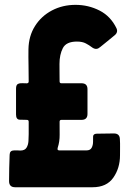

<svg xmlns="http://www.w3.org/2000/svg" viewBox="-20 -787 527 807"><path d="M230 -518.1Q230 -500 230.2 -481.7Q230.5 -463.4 230.5 -444.8Q230.5 -437 238.3 -437H322.8Q347.7 -437 347.7 -412.1V-308.1Q347.7 -283.2 322.8 -283.2H238.3Q230.5 -283.2 230.5 -275.4Q230.5 -249.5 230.7 -220.7Q231 -191.9 222.7 -166.5Q221.7 -162.6 221.7 -160.6Q221.7 -154.8 230.5 -154.8H342.8Q359.4 -154.8 365.2 -165.8Q371.1 -176.8 371.1 -191.4Q371.1 -201.7 371.3 -213.1Q371.6 -224.6 386.7 -225.1L458.5 -226.1Q483.4 -226.1 483.9 -201.7Q484.9 -185.1 484.6 -168.2Q484.4 -151.4 484.4 -134.3Q484.4 -80.6 456.3 -40.3Q428.2 0 369.1 0H43.5Q18.1 0 18.1 -25.9Q18.1 -53.2 18.8 -81.3Q19.5 -109.4 20.5 -136.7Q21 -154.8 39.1 -154.8H55.7Q58.1 -154.8 60.5 -154.5Q63 -154.3 65.4 -154.3Q84 -154.3 91.3 -166Q98.6 -177.7 99.6 -193.8Q100.6 -210 100.6 -223.1V-275.4Q100.6 -283.2 92.8 -283.2Q77.6 -283.2 62.5 -283.9Q47.4 -284.7 47.4 -305.7V-414.6Q47.4 -430.2 55.4 -434.1Q63.5 -438 74 -437.3Q84.5 -436.5 92.5 -436.8Q100.6 -437 100.6 -444.8Q100.6 -478.5 99.9 -512.5Q99.1 -546.4 99.6 -580.1Q100.6 -635.7 127.2 -677.7Q153.8 -719.7 198.5 -743.2Q243.2 -766.6 297.4 -766.6Q351.6 -766.6 398.4 -742.7Q445.3 -718.8 469.7 -668Q472.2 -662.1 472.2 -657.7Q472.2 -647.5 462.9 -639.6Q447.8 -627 432.4 -614.5Q417 -602.1 401.4 -589.4Q397.9 -586.4 393.6 -584Q389.2 -581.5 383.8 -581.5Q375 -581.5 365.2 -589.1Q355.5 -596.7 340.8 -604.5Q326.2 -612.3 303.2 -612.3Q258.3 -612.3 244.1 -584.7Q230 -557.1 230 -518.1Z"/></svg>

Font: Belanosima SemiBold
Style: Regular
Weight: 600
Designer: The DocRepair Project, Santiago Orozco
Foundry: Google
Version: Version 2.000